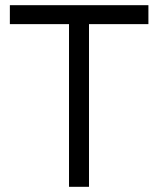

<svg xmlns="http://www.w3.org/2000/svg" viewBox="-20 -720 609 740"><path d="M246 -700H323V0H246ZM18 -700H552V-627H18Z"/></svg>

Font: Haskoy
Style: Regular
Weight: 400
Designer: Ertekin Erdin
Foundry: Ertekin Erdin
Version: Version 1.500